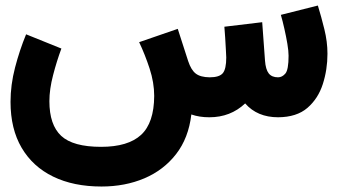

<svg xmlns="http://www.w3.org/2000/svg" viewBox="-20 -430 1239 704"><path d="M747.6 0Q710.9 0 681.6 -10.3Q671.4 76.2 625.7 135Q580.1 193.8 509.3 223.9Q438.5 253.9 352.1 253.9Q249.5 253.9 174.8 217.5Q100.1 181.2 59.3 111.8Q18.6 42.5 18.6 -56.6Q18.6 -118.7 35.2 -182.4Q51.8 -246.1 75.7 -304.2L205.1 -252Q188 -206.1 174.6 -154.3Q161.1 -102.5 161.1 -59.1Q161.1 27.8 204.3 68.1Q247.6 108.4 350.6 108.4Q449.7 108.4 497.3 64.5Q544.9 20.5 545.4 -78.1Q545.4 -127 528.6 -178.5Q511.7 -230 490.2 -275.4L631.8 -324.2L669.9 -206.1Q680.7 -173.3 697.8 -160.2Q714.8 -147 748.5 -146.5Q784.2 -146.5 796.9 -161.6Q809.6 -176.8 809.6 -219.2Q809.6 -225.6 808.3 -246.3Q807.1 -267.1 805.7 -291.3Q804.2 -315.4 802.7 -332L941.4 -348.6L951.7 -207.5Q954.1 -175.3 965.3 -160.9Q976.6 -146.5 999.5 -146.5Q1014.6 -146.5 1026.4 -160.4Q1038.1 -174.3 1038.1 -225.6Q1038.1 -243.2 1033.7 -269.3Q1029.3 -295.4 1022.9 -323.7Q1016.6 -352.1 1009.8 -375.5L1145.5 -409.7Q1158.2 -368.2 1169.4 -322.5Q1180.7 -276.9 1180.7 -232.9Q1180.7 -174.8 1163.6 -121.6Q1146.5 -68.4 1107.2 -34.4Q1067.9 -0.5 1000 0Q923.3 0 878.9 -50.8Q825.2 0 747.6 0Z"/></svg>

Font: Vazir Black FD
Style: Black-FD
Weight: 900
Designer: Saber Rastikerdar
Foundry: Saber Rastikerdar
Version: Version 30.0.0